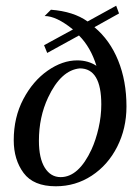

<svg xmlns="http://www.w3.org/2000/svg" viewBox="-20 -641 489 671"><path d="M28 -151Q28 -231 61.5 -294.5Q95 -358 146.5 -394Q198 -430 250 -430Q288 -430 317 -411Q297 -476 256 -517L145 -456L134 -483L235 -538Q177 -585 136 -585L158 -607Q237 -601 286 -566L386 -621L396 -594L310 -546Q364 -501 393 -429.5Q422 -358 422 -269Q422 -192 389.5 -128Q357 -64 300.5 -27Q244 10 175 10Q97 10 62.5 -36.5Q28 -83 28 -151ZM300 -119Q315 -152 324.5 -193.5Q334 -235 334 -276Q334 -402 259 -402Q193 -396 148 -300Q116 -232 116 -149Q116 -88 136.5 -55Q157 -22 192 -22Q255 -22 300 -119Z"/></svg>

Font: Unna
Style: Italic
Weight: 400
Italic angle: -8.05°
Designer: Jorge de Buen Unna
Foundry: Omnibus-Type
Version: Version 2.008